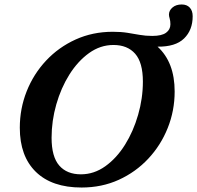

<svg xmlns="http://www.w3.org/2000/svg" viewBox="-20 -825 881 858"><path d="M760.5 -416Q760.5 -330.5 729.5 -253Q698.5 -175.5 642.5 -115.8Q586.5 -56 510.8 -21.5Q435 13 344.5 13Q212 13 140.2 -57Q68.5 -127 68.5 -254Q68.5 -339.5 99.2 -417Q130 -494.5 186 -554.2Q242 -614 318 -648.5Q394 -683 484 -683Q520.5 -683 549 -678.5Q577.5 -674 604 -669.2Q630.5 -664.5 660.5 -664.5Q703 -664.5 722.2 -678.8Q741.5 -693 741.5 -716.5Q741.5 -731.5 738.2 -742.2Q735 -753 735 -759.5Q735 -778 750.8 -791.5Q766.5 -805 792 -805Q815 -805 828 -791Q841 -777 841 -752.5Q841 -690.5 802.5 -653Q764 -615.5 684 -616.5Q760.5 -547 760.5 -416ZM210.5 -209.5Q210.5 -124.5 244.8 -85.2Q279 -46 341.5 -46Q400 -46 450.5 -82Q501 -118 538.5 -178Q576 -238 597.2 -311.8Q618.5 -385.5 618.5 -460.5Q618.5 -545.5 584 -584.8Q549.5 -624 487 -624Q428.5 -624 378.2 -588Q328 -552 290.2 -492Q252.5 -432 231.5 -358.2Q210.5 -284.5 210.5 -209.5Z"/></svg>

Font: Newsreader 16pt
Style: Bold Italic
Weight: 700
Italic angle: -17°
Designer: Hugues Gentile
Foundry: Production Type
Version: Version 1.003; ttfautohint (v1.8.3)